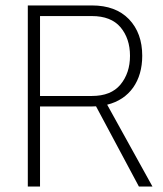

<svg xmlns="http://www.w3.org/2000/svg" viewBox="-20 -678 593 698"><path d="M125.5 -291H314.5C319.3 -291 324.2 -291 329.1 -291.5L484.9 0H534.2L369.6 -297.4C451.2 -317.4 497.1 -383.8 497.1 -475.1C497.1 -530.3 481 -574.7 448.7 -608.4C416.5 -641.6 371.6 -658.2 314.5 -658.2H81.1V0H125.5ZM314 -619.6C360.4 -619.6 395 -606 418 -579.1C440.9 -551.8 452.6 -517.1 452.6 -475.1C452.6 -433.1 440.9 -398.4 418 -370.6C395 -342.8 360.4 -329.1 314 -329.1H125.5V-619.6Z"/></svg>

Font: Estedad ExtraLight
Style: Regular
Weight: 200
Designer: Amin Abedi
Version: Version 7.3